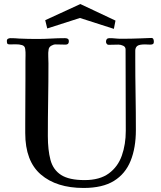

<svg xmlns="http://www.w3.org/2000/svg" viewBox="-20 -924 796 951"><path d="M742 -718Q742 -708 737 -705.5Q732 -703 724 -703Q717 -703 710.5 -703.5Q704 -704 698 -704Q669 -704 659.5 -696Q650 -688 650 -673Q650 -658 650 -635Q650 -546 651.5 -457.5Q653 -369 653 -280Q653 -192 627 -127.5Q601 -63 544.5 -28Q488 7 394 7Q260 7 182.5 -59.5Q105 -126 105 -265V-309Q105 -365 105.5 -420.5Q106 -476 106 -531V-621Q106 -635 106.5 -650.5Q107 -666 105 -680Q104 -696 89.5 -700.5Q75 -705 57 -704.5Q39 -704 28 -704Q18 -704 16 -708.5Q14 -713 14 -721Q14 -729 19.5 -732Q25 -735 32 -735Q43 -735 54 -734.5Q65 -734 75 -733Q97 -732 119 -731.5Q141 -731 163 -731Q198 -731 232.5 -733Q267 -735 302 -735Q310 -735 315.5 -732Q321 -729 321 -719Q321 -703 305 -703Q292 -703 280 -703.5Q268 -704 255 -704Q245 -704 234 -697.5Q223 -691 221 -680Q218 -664 219 -645.5Q220 -627 220 -610Q220 -520 218.5 -430Q217 -340 217 -250Q217 -181 230 -132Q243 -83 282.5 -57.5Q322 -32 399 -32Q474 -32 519 -65Q564 -98 583.5 -153.5Q603 -209 603 -276Q603 -377 602.5 -478Q602 -579 602 -679Q602 -692 590 -697.5Q578 -703 567 -703Q555 -703 542.5 -702.5Q530 -702 518 -702Q512 -702 508.5 -707Q505 -712 505 -717Q505 -735 522 -735Q537 -735 551.5 -733.5Q566 -732 580 -732Q605 -732 629.5 -732.5Q654 -733 679 -734Q692 -734 704 -735Q716 -736 729 -736Q737 -736 739.5 -730.5Q742 -725 742 -718ZM552 -822 544 -781 376 -835 214 -783 204 -824 378 -904Z"/></svg>

Font: Kaisei Tokumin Medium
Style: Regular
Weight: 500
Designer: Font-Kai, 金井和夫
Foundry: KAZUO KANAI
Version: Version 5.003